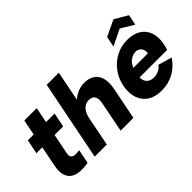

<svg xmlns="http://www.w3.org/2000/svg" viewBox="-65 -1173 1633 1633"><g transform="rotate(-45 751.5 -356.5)"><path d="M145 -500 173 -640H322L294 -500H397L371 -371H268L232 -191Q225 -157 238 -143Q251 -129 275 -128.5Q299 -128 324 -132L299 -5Q245 4 200 0.5Q155 -3 124.5 -24Q94 -45 82.5 -86Q71 -127 84 -191L120 -371H49L75 -500Z M522 -720H668L614 -448Q642 -474 679 -490.5Q716 -507 759 -507Q816 -507 853 -482Q890 -457 903 -409Q916 -361 903 -292L845 0H691L745 -274Q755 -324 739.5 -350Q724 -376 683 -376Q642 -376 615 -346Q588 -316 577 -265L525 0H379Z M1181 7Q1104 7 1053.5 -25.5Q1003 -58 983 -117Q963 -176 978 -255Q993 -328 1035.5 -385Q1078 -442 1140.5 -474.5Q1203 -507 1274 -507Q1349 -507 1398 -476.5Q1447 -446 1466.5 -390Q1486 -334 1471 -260Q1469 -248 1465.5 -235Q1462 -222 1457 -206H1125Q1125 -179 1135 -159.5Q1145 -140 1165 -129.5Q1185 -119 1212 -119Q1243 -119 1270.5 -132Q1298 -145 1314 -169L1438 -133Q1395 -66 1328 -29.5Q1261 7 1181 7ZM1320 -301Q1324 -326 1316.5 -345Q1309 -364 1292 -375Q1275 -386 1251 -385Q1229 -384 1208 -373.5Q1187 -363 1171 -344.5Q1155 -326 1145 -301ZM1417 -549 1300 -620 1154 -549 1173 -644 1318 -713 1436 -644Z"/></g></svg>

Font: Albert Sans ExtraBold
Style: Italic
Weight: 800
Italic angle: -11.25°
Designer: Andreas Rasmussen
Foundry: a.Foundry
Version: Version 1.025